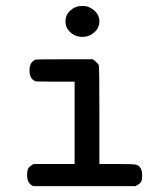

<svg xmlns="http://www.w3.org/2000/svg" viewBox="-20 -632 565 651"><path d="M202 -559Q202 -582 219 -597Q236 -612 260 -612Q282 -612 299.5 -596.5Q317 -581 317 -560Q317 -538 300 -522.5Q283 -507 260 -507Q235 -507 218.5 -522.5Q202 -538 202 -559ZM72 -38Q72 -55 76.5 -62Q81 -69 94 -76H233V-355H167L102 -356Q80 -363 80 -393Q80 -423 102 -430Q103 -431 200 -431H295Q312 -418 315 -411Q317 -406 317 -241V-76H378Q438 -76 444 -73Q462 -65 462 -38Q462 -20 457.5 -14Q453 -8 440 -1H94Q72 -8 72 -38Z"/></svg>

Font: MathJax_Typewriter
Style: Regular
Weight: 400
Version: Version 1.1